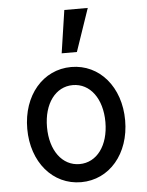

<svg xmlns="http://www.w3.org/2000/svg" viewBox="-57 -874 714 930"><g transform="rotate(-5 300.0 -409.0)"><path d="M300 10C438 10 538 -108 538 -270C538 -432 438 -550 300 -550C162 -550 62 -432 62 -270C62 -108 162 10 300 10ZM300 -78C216 -78 158 -156 158 -270C158 -384 216 -462 300 -462C384 -462 442 -384 442 -270C442 -156 384 -78 300 -78ZM405 -828H291L260 -620H334Z"/></g></svg>

Font: CommitMono
Style: 500Regular
Weight: 500
Monospace: yes
Designer: Eigil Nikolajsen
Foundry: Eigil Nikolajsen
Version: Version 1.143